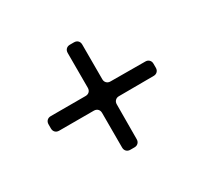

<svg xmlns="http://www.w3.org/2000/svg" viewBox="-136 -875 1104 1039"><g transform="rotate(-30 416.5 -355.0)"><path d="M430 -27H404Q389 -27 380 -36Q371 -45 371 -60V-276Q371 -291 362 -300Q353 -309 338 -309H122Q107 -309 98 -318Q89 -327 89 -342V-367Q89 -382 98 -391Q107 -400 122 -400H339Q354 -400 363 -409Q372 -418 372 -433V-650Q372 -665 381 -674Q390 -683 405 -683H430Q445 -683 454 -674Q463 -665 463 -650V-433Q463 -419 472 -410Q481 -401 495 -401L713 -400Q727 -400 736 -391Q745 -382 745 -368V-342Q745 -328 736 -319Q727 -310 713 -310L495 -309Q481 -309 472 -300Q463 -291 463 -277L462 -59Q462 -45 453 -36Q444 -27 430 -27Z"/></g></svg>

Font: Tsunagi Gothic Black
Style: Regular
Weight: 900
Designer: Yoshimichi Ohira
Foundry: Positype
Version: Version 1.001